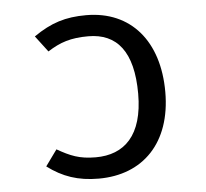

<svg xmlns="http://www.w3.org/2000/svg" viewBox="-44 -585 689 643"><g transform="rotate(-5 300.0 -263.5)"><path d="M263 11C412 11 510 -88 510 -259C510 -429 419 -538 268 -538C199 -538 150 -523 91 -482L132 -428C174 -455 210 -467 269 -467C365 -467 419 -403 419 -261C419 -120 355 -61 259 -61C204 -61 174 -74 130 -99L91 -45C142 -7 193 11 263 11Z"/></g></svg>

Font: FiraMono Nerd Font
Style: Regular
Weight: 400
Designer: Carrois Corporate & Edenspiekermann AG
Foundry: Carrois Corporate GbR & Edenspiekermann AG
Version: Version 003.206;Nerd Fonts 3.3.0